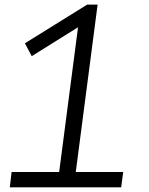

<svg xmlns="http://www.w3.org/2000/svg" viewBox="-20 -804 640 824"><path d="M500 0H22L29.8 -65.9H233.9L314.9 -687L116.2 -563L86.9 -618.2L354 -784.2H398.9L305.2 -65.9H508.8Z"/></svg>

Font: Cooper Hewitt
Style: Book Italic
Weight: 706
Designer: Village Type and Design LLC
Foundry: Cooper Hewitt Smithsonian Design Museum
Version: 1.000